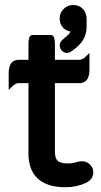

<svg xmlns="http://www.w3.org/2000/svg" viewBox="-20 -748 413 787"><path d="M362.3 -41.5Q362.3 -14.2 334 1Q293.9 19.5 249 19.5Q169.9 19.5 131.8 -19Q96.7 -53.7 96.7 -119.1V-407.2H56.6Q43.5 -407.2 30.8 -394L15.6 -379.4V-448.2Q15.6 -479 29.3 -492.7Q39.6 -502.9 56.6 -502.9H96.7V-563.5Q96.7 -578.6 97.9 -585.2Q99.1 -591.8 100.3 -595Q101.6 -598.1 104.7 -601.3Q107.9 -604.5 113.3 -604.5H188.5Q196.3 -604.5 200.2 -596.7Q205.1 -587.9 205.1 -563.5V-502.9H305.7Q318.8 -503.4 331.5 -516.1L346.7 -530.8V-461.9Q346.7 -431.2 333 -417.5Q322.8 -407.2 305.7 -407.2H205.1V-127Q205.1 -100.1 215.3 -89.8L217.3 -87.9Q230.5 -78.1 258.8 -78.1Q277.8 -78.1 295.9 -84L296.4 -84.5Q309.6 -86.9 317.4 -86.9Q335.4 -86.9 348.9 -73.5Q362.3 -60.1 362.3 -41.5ZM224.6 -562.5Q224.6 -576.7 240.7 -588.9Q257.3 -602.1 264.2 -610.4Q267.1 -613.8 268.6 -618.7Q252 -621.6 239.7 -633.3Q224.6 -648.9 224.6 -671.9Q224.6 -695.3 240.7 -711.4Q256.8 -727.5 280.3 -727.5Q304.7 -727.5 319.8 -711.2Q335 -694.8 335 -669.9V-639.6Q335 -600.6 312.5 -572.8Q298.8 -555.7 274.9 -539.1Q265.6 -531.2 252.9 -531.2Q242.2 -531.2 233.4 -540.8Q224.6 -550.3 224.6 -562.5Z"/></svg>

Font: YuPearl-SemiBold
Style: SemiBold
Weight: 600
Designer: Max Yao
Foundry: Max-Everyday
Version: Version 1.011; ttfautohint (v1.8.3)